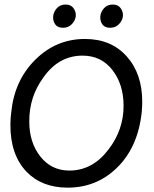

<svg xmlns="http://www.w3.org/2000/svg" viewBox="-20 -820 687 855"><path d="M281.2 15.6Q167 15.6 98.6 -54.7Q25.4 -130.9 26.4 -265.6Q26.4 -293 30.3 -322.3Q44.9 -462.9 137.7 -554.7Q230.5 -646.5 358.4 -646.5Q474.6 -646.5 543.9 -569.3Q613.3 -492.2 613.3 -368.2Q613.3 -344.7 611.3 -322.3Q594.7 -162.1 498 -70.3Q408.2 15.6 281.2 15.6ZM347.7 -572.3Q241.2 -572.3 172.9 -474.6Q109.4 -387.7 110.4 -278.3Q110.4 -185.5 159.7 -123Q209 -60.5 289.1 -60.5Q392.6 -60.5 463.9 -155.3Q530.3 -242.2 530.3 -348.6Q530.3 -444.3 480.5 -508.3Q430.7 -572.3 347.7 -572.3ZM470.7 -696.3Q446.3 -696.3 435.5 -711.9Q424.8 -727.5 426.8 -748Q428.7 -767.6 443.4 -783.7Q458 -799.8 482.4 -799.8Q505.9 -799.8 517.6 -783.2Q529.3 -766.6 527.3 -748Q525.4 -728.5 509.8 -712.4Q494.1 -696.3 470.7 -696.3ZM260.7 -696.3Q236.3 -696.3 225.6 -711.9Q214.8 -727.5 216.8 -748Q218.8 -767.6 233.4 -783.7Q248 -799.8 272.5 -799.8Q295.9 -799.8 307.6 -783.2Q319.3 -766.6 317.4 -748Q315.4 -728.5 299.8 -712.4Q284.2 -696.3 260.7 -696.3Z"/></svg>

Font: Puritan
Style: Italic
Weight: 400
Version: 2.0a